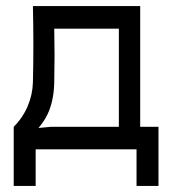

<svg xmlns="http://www.w3.org/2000/svg" viewBox="-20 -490 570 630"><path d="M158 -220Q157 -167 141 -126.5Q125 -86 87 -50L61 -66L148 -74H370V-396H158Q159 -350 159 -308Q159 -266 158 -220ZM88 -220Q91 -345 88 -470H440V-74H500V120H428V0H97V120H25V-74Q55 -104 71 -142Q87 -180 88 -220Z"/></svg>

Font: Kreadon
Style: Regular
Weight: 400
Designer: kohakuno
Foundry: StudioGnu
Version: Version 1.000;Glyphs 3.1.2 (3151)